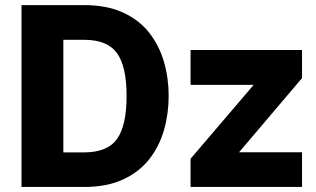

<svg xmlns="http://www.w3.org/2000/svg" viewBox="-20 -742 1256 762"><path d="M736.3 -405.3V-543.5H1178.7V-432.1L928.7 -137.7H1178.7V0H736.3V-111.8L986.8 -405.3ZM649.4 -361.3Q649.4 -291 630.9 -226.1Q612.3 -161.1 572.5 -110.4Q532.7 -59.6 468.5 -29.8Q404.3 0 313.5 0H65.4V-721.7H313.5Q404.3 -721.7 468.5 -692.1Q532.7 -662.6 572.5 -611.6Q612.3 -560.5 630.9 -496.1Q649.4 -431.6 649.4 -361.3ZM482.4 -361.3Q482.4 -478 444.3 -531Q406.2 -584 313.5 -584H231.4V-137.2H313.5Q406.2 -137.2 444.3 -190.4Q482.4 -243.7 482.4 -361.3Z"/></svg>

Font: Estedad-FD ExtraBold
Style: Regular
Weight: 800
Designer: Amin Abedi
Version: Version 7.3